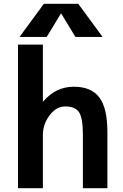

<svg xmlns="http://www.w3.org/2000/svg" viewBox="-20 -983 645 1003"><path d="M298 -912 224 -790H82L209 -963H389L516 -790H374L300 -912ZM74 -750H204V-453H206Q271 -530 366 -530Q456 -530 498.5 -474.5Q541 -419 541 -293V0H413V-280Q413 -366 393 -396.5Q373 -427 321 -427Q274 -427 239 -380.5Q204 -334 204 -277V0H74Z"/></svg>

Font: M PLUS 1p
Style: Bold
Weight: 700
Version: Version 1.062